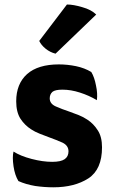

<svg xmlns="http://www.w3.org/2000/svg" viewBox="-20 -799 501 839"><path d="M39.1 -136.7Q36.1 -125 36.1 -109.4Q36.1 -92.8 39.1 -72.3Q44.9 -33.2 60.5 -7.8Q92.8 6.8 133.8 13.7Q173.8 19.5 212.9 19.5Q305.7 19.5 366.2 -19.5Q425.8 -58.6 425.8 -155.3Q425.8 -201.2 407.2 -229.5Q388.7 -258.8 361.3 -276.4Q343.8 -288.1 324.2 -295.9Q304.7 -303.7 285.2 -310.5Q250 -322.3 223.6 -334Q197.3 -345.7 197.3 -369.1Q197.3 -386.7 209 -397.5Q220.7 -407.2 252.9 -407.2Q290 -407.2 329.1 -394.5Q369.1 -381.8 403.3 -361.3Q407.2 -390.6 399.4 -425.8Q392.6 -461.9 378.9 -484.4Q349.6 -502 312.5 -509.8Q274.4 -517.6 237.3 -517.6Q146.5 -517.6 98.6 -475.6Q50.8 -432.6 50.8 -356.4Q50.8 -309.6 69.3 -280.3Q87.9 -252 115.2 -234.4Q132.8 -222.7 153.3 -214.8Q172.9 -207 191.4 -200.2Q226.6 -187.5 252.9 -175.8Q279.3 -163.1 279.3 -137.7Q279.3 -115.2 262.7 -103.5Q246.1 -91.8 208 -91.8Q167 -91.8 118.2 -104.5Q69.3 -117.2 39.1 -136.7ZM400.4 -735.4Q378.9 -756.8 339.8 -767.6Q300.8 -779.3 272.5 -779.3Q231.4 -725.6 151.4 -620.1Q160.2 -601.6 179.7 -585.9Q199.2 -570.3 222.7 -564.5Q282.2 -621.1 400.4 -735.4Z"/></svg>

Font: cl
Style: Bold
Weight: 400
Designer: Mitja Miklavcic
Version: Version 7.504; 2011; Build 1021